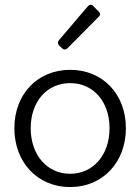

<svg xmlns="http://www.w3.org/2000/svg" viewBox="-20 -758 577 790"><path d="M223.6 -570.3 235.4 -559.6C242.2 -552.7 251 -552.7 257.8 -559.6L386.7 -689.5C393.6 -696.3 393.6 -703.1 385.7 -710.9L363.3 -733.4C355.5 -741.2 347.7 -739.3 340.8 -731.4L222.7 -592.8C216.8 -585.9 216.8 -577.1 223.6 -570.3ZM268.6 11.7C402.3 11.7 498 -89.8 498 -230.5C498 -371.1 402.3 -470.7 268.6 -470.7C134.8 -470.7 39.1 -371.1 39.1 -230.5C39.1 -89.8 134.8 11.7 268.6 11.7ZM268.6 -43C173.8 -43 106.4 -120.1 106.4 -230.5C106.4 -340.8 173.8 -416 268.6 -416C363.3 -416 430.7 -340.8 430.7 -230.5C430.7 -120.1 363.3 -43 268.6 -43Z"/></svg>

Font: Ed Sans Neue Light
Style: Regular
Weight: 300
Designer: Stephen Hutchings
Version: Version 1.004;PS 001.004;hotconv 1.0.88;makeotf.lib2.5.64775